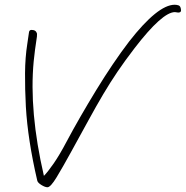

<svg xmlns="http://www.w3.org/2000/svg" viewBox="-20 -754 783 809"><path d="M180 35Q170 35 154.5 25.5Q139 16 137 7Q97 -165 89 -304Q85 -379 85.5 -445.5Q86 -512 95 -569L102 -617Q103 -628 113 -628Q132 -628 136 -612Q137 -605 132.5 -578.5Q128 -552 122 -496Q102 -285 165 -13Q181 -29 206 -65Q231 -101 261 -158Q287 -207 319 -262.5Q351 -318 385.5 -374.5Q420 -431 455.5 -483.5Q491 -536 524 -579Q645 -734 716 -734Q724 -734 732 -731.5Q740 -729 742 -717Q746 -701 731 -701Q727 -701 724 -702Q721 -703 717 -703Q664 -703 547 -551Q507 -499 475.5 -452.5Q444 -406 415 -357Q386 -308 353.5 -248.5Q321 -189 278 -111Q244 -49 218.5 -7Q193 35 180 35Z"/></svg>

Font: Oooh Baby
Style: Normal
Weight: 400
Designer: Robert E. Leuschke
Foundry: Robert E. Leuschke
Version: Version 1.011; ttfautohint (v1.8.3)